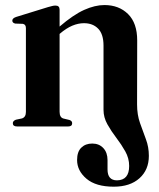

<svg xmlns="http://www.w3.org/2000/svg" viewBox="-20 -488 615 741"><path d="M379.5 -64V-312Q379.5 -356 359 -377.2Q338.5 -398.5 304 -398.5Q282 -398.5 258.8 -388.8Q235.5 -379 210.5 -357.5L210 -357V-56.5Q210 -34.5 225 -30.5L248 -25Q258.5 -21.5 258.5 -12.5Q258.5 0 243.5 0H45.5Q29.5 0 29.5 -12.5Q29.5 -21.5 41.5 -26L65 -31Q80 -36 80 -56V-379.5Q80 -394 68 -396L39 -397Q27.5 -399.5 27.5 -408.5Q27.5 -417.5 42 -422.5L165 -460.5Q176 -463.5 182 -465Q188 -466.5 194.5 -466.5Q210 -466.5 210 -450.5V-385.5Q263 -431 304.8 -449.8Q346.5 -468.5 383 -468.5Q439 -468.5 474.2 -433.8Q509.5 -399 509.5 -332L509 -85Q509 -45 520.5 -12.8Q532 19.5 543.2 49.5Q554.5 79.5 554.5 113.5Q554.5 167.5 518.2 200Q482 232.5 419 232.5Q350 232.5 313.8 201.8Q277.5 171 277.5 129.5Q277.5 97.5 293.8 81.8Q310 66 336 66Q362.5 66 378.8 83.5Q395 101 395 130V166Q395 208 431.5 208Q478.5 207.5 478.5 152.5Q478.5 123 463.5 96.2Q448.5 69.5 429 44Q409.5 18.5 394.5 -8.2Q379.5 -35 379.5 -64Z"/></svg>

Font: Fraunces 72pt SemiBold
Style: Regular
Weight: 600
Version: Version 1.000;[b76b70a41]